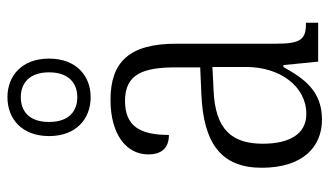

<svg xmlns="http://www.w3.org/2000/svg" viewBox="-200 -654 864 503"><g transform="rotate(-90 231.5 -402.0)"><path d="M229 -596C285 -596 330 -634 330 -705C330 -776 285 -814 229 -814C172 -814 127 -776 127 -705C127 -634 172 -596 229 -596ZM229 -631C193 -631 164 -652 164 -705C164 -758 193 -779 229 -779C264 -779 294 -758 294 -705C294 -652 264 -631 229 -631ZM170 10C245 10 277 -36 308 -91H313L322 0H424V-32H421C381 -32 369 -45 369 -110V-372C369 -495 321 -544 222 -544C132 -544 79 -503 79 -445C79 -409 97 -391 130 -391C130 -464 151 -506 219 -506C290 -506 307 -458 307 -372V-309L238 -306C107 -301 44 -253 44 -148C44 -41 98 10 170 10ZM185 -31C131 -31 107 -77 107 -145C107 -225 143 -270 248 -274L308 -277V-188C308 -101 258 -31 185 -31Z"/></g></svg>

Font: Noto Serif Devanagari Condensed Light
Style: Regular
Weight: 300
Width: 3
Designer: Universal Thirst, Indian Type Foundry and the Monotype Design Team
Foundry: Monotype Imaging Inc.
Version: Version 2.004